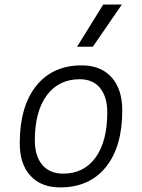

<svg xmlns="http://www.w3.org/2000/svg" viewBox="-20 -815 626 845"><path d="M245.1 9.8Q161.1 9.8 114 -41.5Q66.9 -92.8 66.9 -184.1Q66.9 -346.2 139.2 -436.8Q211.4 -527.3 339.8 -527.3Q423.8 -527.3 470.9 -474.9Q518.1 -422.4 518.1 -328.6Q518.1 -168.9 445.8 -79.6Q373.5 9.8 245.1 9.8ZM257.8 -50.8Q349.6 -50.8 400.9 -122.1Q452.1 -193.4 452.1 -320.3Q452.1 -389.2 420.4 -427.7Q388.7 -466.3 331.1 -466.3Q238.3 -466.3 185.8 -395.3Q133.3 -324.2 133.3 -197.3Q133.3 -128.4 166 -89.6Q198.7 -50.8 257.8 -50.8ZM319.3 -609.4 434.1 -794.9H516.1L388.7 -609.4Z"/></svg>

Font: Cascadia Mono Light
Style: Italic
Weight: 300
Italic angle: -10°
Monospace: yes
Designer: Aaron Bell
Foundry: Saja Typeworks
Version: Version 2404.023; ttfautohint (v1.8.4)